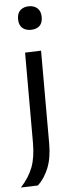

<svg xmlns="http://www.w3.org/2000/svg" viewBox="-62 -763 378 990"><g transform="rotate(-5 127.5 -268.0)"><path d="M5 195Q48.5 147.5 67.8 96.8Q87 46 87 -30.5V-496L170 -499V-19Q170 56 149.2 107.5Q128.5 159 93.5 192ZM127 -610.5Q99.5 -610.5 82.8 -625.5Q66 -640.5 66 -671.5Q66 -702 83 -717.2Q100 -732.5 128 -732.5Q155.5 -732.5 172 -716.5Q188.5 -700.5 188.5 -671.5Q188.5 -640.5 172 -625.5Q155.5 -610.5 127 -610.5Z"/></g></svg>

Font: Commissioner
Style: Regular
Weight: 400
Designer: Kostas Bartsokas
Foundry: Kostas Bartsokas
Version: Version 1.000; ttfautohint (v1.8.3)